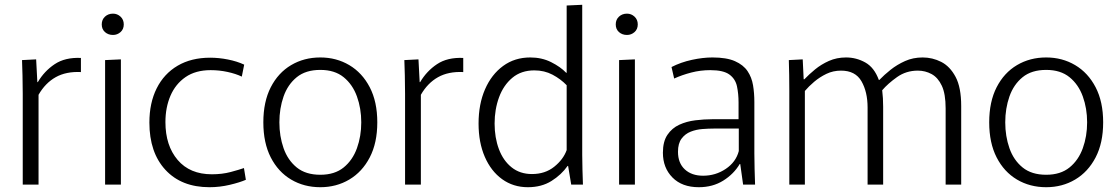

<svg xmlns="http://www.w3.org/2000/svg" viewBox="-20 -771 4669 802"><path d="M75 0V-379Q75 -423 74 -456Q73 -489 72 -520L131 -523L136 -428H138Q165 -474 208.5 -503Q252 -532 318 -529V-470Q256 -473 212.5 -448.5Q169 -424 141 -375V0Z M452 -625Q432 -625 418.5 -637Q405 -649 405 -669Q405 -689 418.5 -701.5Q432 -714 452 -714Q470 -714 483.5 -701.5Q497 -689 497 -669Q497 -649 483.5 -637Q470 -625 452 -625ZM419 -520 485 -523V0H419Z M855 11Q738 11 671 -61.5Q604 -134 604 -259Q604 -341 634.5 -402Q665 -463 722 -496.5Q779 -530 858 -530Q894 -530 932 -522.5Q970 -515 1000 -501L990 -451Q965 -463 930.5 -470.5Q896 -478 860 -478Q797 -478 755 -449Q713 -420 692 -371Q671 -322 671 -261Q671 -163 722 -103Q773 -43 865 -43Q908 -43 943.5 -52.5Q979 -62 999 -69L1007 -20Q982 -9 940 1Q898 11 855 11Z M1318 11Q1250 11 1196 -21Q1142 -53 1111 -113.5Q1080 -174 1080 -260Q1080 -346 1111 -406.5Q1142 -467 1196 -499Q1250 -531 1318 -531Q1385 -531 1439 -499Q1493 -467 1524.5 -406.5Q1556 -346 1556 -260Q1556 -174 1524.5 -113.5Q1493 -53 1439 -21Q1385 11 1318 11ZM1318 -41Q1378 -41 1415.5 -71.5Q1453 -102 1471 -152Q1489 -202 1489 -260Q1489 -318 1471 -368Q1453 -418 1415.5 -448.5Q1378 -479 1318 -479Q1257 -479 1219.5 -448.5Q1182 -418 1164.5 -368Q1147 -318 1147 -260Q1147 -202 1164.5 -152Q1182 -102 1219.5 -71.5Q1257 -41 1318 -41Z M1672 0V-379Q1672 -423 1671 -456Q1670 -489 1669 -520L1728 -523L1733 -428H1735Q1762 -474 1805.5 -503Q1849 -532 1915 -529V-470Q1853 -473 1809.5 -448.5Q1766 -424 1738 -375V0Z M2185 11Q2124 11 2077.5 -22.5Q2031 -56 2005 -116Q1979 -176 1979 -255Q1979 -336 2006 -398Q2033 -460 2081.5 -495.5Q2130 -531 2195 -531Q2243 -531 2282 -511.5Q2321 -492 2345 -467H2347V-748L2412 -751V-124Q2412 -95 2413 -61.5Q2414 -28 2415 0H2366L2353 -78H2351Q2325 -41 2283.5 -15Q2242 11 2185 11ZM2202 -44Q2257 -44 2295 -74.5Q2333 -105 2347 -144V-415Q2322 -441 2288 -459Q2254 -477 2212 -477Q2157 -477 2120 -446Q2083 -415 2064.5 -364.5Q2046 -314 2046 -255Q2046 -196 2064 -148Q2082 -100 2117 -72Q2152 -44 2202 -44Z M2599 -625Q2579 -625 2565.5 -637Q2552 -649 2552 -669Q2552 -689 2565.5 -701.5Q2579 -714 2599 -714Q2617 -714 2630.5 -701.5Q2644 -689 2644 -669Q2644 -649 2630.5 -637Q2617 -625 2599 -625ZM2566 -520 2632 -523V0H2566Z M2899 11Q2829 11 2789 -29.5Q2749 -70 2749 -133Q2749 -180 2768 -208Q2787 -236 2817.5 -250Q2848 -264 2884.5 -268.5Q2921 -273 2955 -273H3065V-343Q3065 -379 3058.5 -410Q3052 -441 3027 -459.5Q3002 -478 2947 -478Q2906 -478 2867.5 -468Q2829 -458 2796 -443L2785 -491Q2824 -511 2870 -521Q2916 -531 2956 -531Q3015 -531 3050 -515.5Q3085 -500 3102.5 -474Q3120 -448 3125.5 -415Q3131 -382 3131 -345V-130Q3131 -101 3132 -65Q3133 -29 3134 0H3084L3072 -86H3070Q3045 -44 3001 -16.5Q2957 11 2899 11ZM2917 -37Q2969 -37 3011.5 -65.5Q3054 -94 3066 -140V-234H2962Q2940 -234 2914 -232Q2888 -230 2865 -221Q2842 -212 2827 -192Q2812 -172 2812 -137Q2812 -90 2840.5 -63.5Q2869 -37 2917 -37Z M3277 -392Q3277 -427 3276.5 -457Q3276 -487 3275 -520L3333 -523L3337 -440H3340Q3359 -460 3384.5 -481Q3410 -502 3442.5 -516.5Q3475 -531 3514 -531Q3557 -531 3594.5 -510Q3632 -489 3651 -437H3653Q3673 -458 3700 -479.5Q3727 -501 3760.5 -516Q3794 -531 3834 -531Q3875 -531 3911.5 -512.5Q3948 -494 3971.5 -450Q3995 -406 3995 -328V0H3930V-318Q3930 -379 3914 -413Q3898 -447 3871.5 -461.5Q3845 -476 3814 -476Q3765 -476 3727 -449Q3689 -422 3665 -394Q3667 -377 3668 -360.5Q3669 -344 3669 -325V0H3604V-322Q3604 -387 3578.5 -431.5Q3553 -476 3493 -476Q3460 -476 3432 -462.5Q3404 -449 3381 -429.5Q3358 -410 3342 -391V0H3277Z M4350 11Q4282 11 4228 -21Q4174 -53 4143 -113.5Q4112 -174 4112 -260Q4112 -346 4143 -406.5Q4174 -467 4228 -499Q4282 -531 4350 -531Q4417 -531 4471 -499Q4525 -467 4556.5 -406.5Q4588 -346 4588 -260Q4588 -174 4556.5 -113.5Q4525 -53 4471 -21Q4417 11 4350 11ZM4350 -41Q4410 -41 4447.5 -71.5Q4485 -102 4503 -152Q4521 -202 4521 -260Q4521 -318 4503 -368Q4485 -418 4447.5 -448.5Q4410 -479 4350 -479Q4289 -479 4251.5 -448.5Q4214 -418 4196.5 -368Q4179 -318 4179 -260Q4179 -202 4196.5 -152Q4214 -102 4251.5 -71.5Q4289 -41 4350 -41Z"/></svg>

Font: Murecho Light
Style: Regular
Weight: 300
Designer: Neil Summerour
Foundry: Positype
Version: Version 1.010; ttfautohint (v1.8.3)